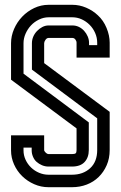

<svg xmlns="http://www.w3.org/2000/svg" viewBox="-20 -780 503 800"><path d="M437 -155Q437 -120 424.5 -91.5Q412 -63 391 -42.5Q370 -22 341.5 -11Q313 0 280 0H182Q151 0 122.5 -12.5Q94 -25 72.5 -46Q51 -67 38.5 -95Q26 -123 26 -153V-216H164V-153Q166 -148 171.5 -143Q177 -138 182 -138H280Q292 -138 295.5 -141.5Q299 -145 299 -155V-245L26 -448V-600Q26 -630 38.5 -659Q51 -688 72.5 -710.5Q94 -733 122.5 -746.5Q151 -760 183 -760H281Q311 -760 339 -748Q367 -736 388 -716Q411 -695 424 -663.5Q437 -632 437 -602V-540H299V-602Q299 -609 294 -615.5Q289 -622 281 -622H183Q175 -622 169.5 -614Q164 -606 164 -600V-517L437 -314ZM350 -270V-155Q350 -124 332.5 -105Q315 -86 280 -86H182Q168 -86 155 -91.5Q142 -97 132 -106Q123 -114 117.5 -127Q112 -140 112 -153V-165H78V-153Q78 -133 86.5 -114.5Q95 -96 109.5 -82Q124 -68 143 -60Q162 -52 182 -52H280Q326 -52 355.5 -79Q385 -106 385 -155V-287L113 -490V-600Q113 -614 118.5 -627Q124 -640 134 -650.5Q144 -661 156.5 -667.5Q169 -674 183 -674H281Q296 -674 308.5 -668Q321 -662 330.5 -651.5Q340 -641 345.5 -628Q351 -615 351 -602V-592H385V-602Q385 -623 376.5 -642.5Q368 -662 353.5 -676.5Q339 -691 320.5 -699.5Q302 -708 281 -708H183Q162 -708 142.5 -698.5Q123 -689 109 -674Q95 -659 86.5 -639.5Q78 -620 78 -600V-473Z"/></svg>

Font: Aurach Bi
Style: Regular
Weight: 400
Designer: Peter Wiegel
Foundry: Peter Wiegel
Version: Version 1.002